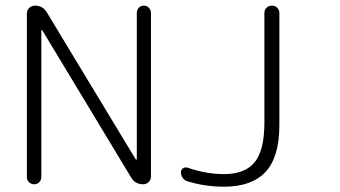

<svg xmlns="http://www.w3.org/2000/svg" viewBox="-20 -749 1241 701"><path d="M78.1 -102.5V-699.2Q78.1 -711.9 86.9 -720.2Q95.7 -728.5 107.4 -728.5Q136.7 -728.5 151.4 -703.1L475.6 -167Q476.6 -166 478 -166Q479.5 -166 479.5 -168V-702.1Q479.5 -712.9 486.8 -720.7Q494.1 -728.5 504.9 -728.5Q515.6 -728.5 523.4 -720.7Q531.2 -712.9 531.2 -702.1V-105.5Q531.2 -92.8 522.9 -84.5Q514.6 -76.2 502.9 -76.2Q473.6 -76.2 459 -100.6L134.8 -637.7Q134.8 -639.6 132.8 -639.2Q130.9 -638.7 130.9 -636.7V-102.5Q130.9 -91.8 123.5 -84Q116.2 -76.2 105 -76.2Q93.8 -76.2 85.9 -84Q78.1 -91.8 78.1 -102.5ZM945.3 -701.2Q945.3 -712.9 953.1 -720.7Q960.9 -728.5 972.7 -728.5Q984.4 -728.5 992.2 -720.7Q1000 -712.9 1000 -701.2V-292Q1000 -175.8 949.7 -121.6Q899.4 -67.4 797.9 -67.4Q728.5 -67.4 665 -86.9Q654.3 -89.8 647.5 -99.1Q640.6 -108.4 640.6 -120.1Q640.6 -129.9 648.4 -134.8Q656.2 -139.6 665 -136.7Q733.4 -113.3 797.9 -113.3Q875 -113.3 910.2 -157.2Q945.3 -201.2 945.3 -300.8Z"/></svg>

Font: Gen Jyuu Gothic Light
Style: Regular
Weight: 200
Designer: [Source Han Sans]
Ryoko NISHIZUKA  (kana & ideographs); Paul D. Hunt (Latin, Greek & Cyrillic); Wenlong ZHANG  (bopomofo
Version: Version 1.002.20150607